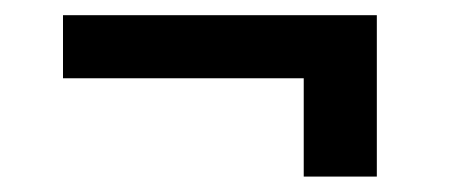

<svg xmlns="http://www.w3.org/2000/svg" viewBox="-20 -412 591 249"><path d="M468.7 -392.3V-310.5H61.7V-392.3ZM468.7 -355.1V-183H373.9V-355.1Z"/></svg>

Font: Vazirmatn
Style: Regular
Weight: 400
Designer: Saber Rastikerdar
Foundry: Saber Rastikerdar
Version: Version 33.003;September 2, 2022;FontCreator 14.0.0.2862 64-